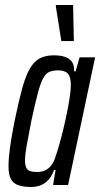

<svg xmlns="http://www.w3.org/2000/svg" viewBox="-20 -739 400 767"><path d="M105 8Q74 8 53.5 1Q33 -6 23.5 -24Q14 -42 14 -74Q14 -106 20 -150Q26 -194 38 -254Q54 -332 68 -383.5Q82 -435 99 -464.5Q116 -494 139 -506Q162 -518 195 -518Q222 -518 240.5 -511.5Q259 -505 268 -491Q277 -477 276 -454H282L298 -510H360L252 0H192L202 -60H196Q185 -31 169.5 -16.5Q154 -2 137.5 3Q121 8 105 8ZM128 -52Q147 -52 160.5 -58.5Q174 -65 184.5 -78Q195 -91 202 -114Q208 -131 216 -158.5Q224 -186 232 -219Q240 -252 247 -286Q254 -320 258.5 -350Q263 -380 263 -400Q263 -432 251 -445Q239 -458 212 -458Q192 -458 177.5 -452Q163 -446 152 -425.5Q141 -405 130.5 -364.5Q120 -324 105 -255Q93 -194 86.5 -157Q80 -120 80 -99Q80 -79 85 -69Q90 -59 100.5 -55.5Q111 -52 128 -52ZM225 -575 203 -714V-719H272L275 -580V-575Z"/></svg>

Font: Saira UltraCondensed Medium
Style: Italic
Weight: 500
Width: 1
Italic angle: -12°
Designer: Hector Gatti with collaboration of the Omnibus-Type team
Foundry: Omnibus-Type
Version: Version 1.101